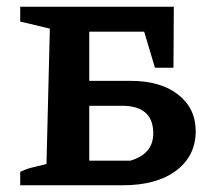

<svg xmlns="http://www.w3.org/2000/svg" viewBox="-20 -550 646 570"><path d="M40 0V-40Q57 -48 74.5 -52.5Q92 -57 118 -63L128 -465L40 -486V-530H496L495 -349H440L408 -456H245V-310H367Q457 -310 509 -269Q561 -228 561 -161Q561 -87 503 -43.5Q445 0 345 0ZM245 -73H367Q435 -93 435 -154Q435 -236 342 -236H245Z"/></svg>

Font: Piazzolla SC SemiBold
Style: Regular
Weight: 600
Designer: Juan Pablo del Peral
Foundry: Huerta Tipografica
Version: Version 1.330